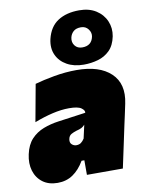

<svg xmlns="http://www.w3.org/2000/svg" viewBox="-99 -869 715 947"><g transform="rotate(-10 258.0 -396.0)"><path d="M113 14Q68 14 38.2 -8.2Q8.5 -30.5 -2.8 -67.8Q-14 -105 -4 -150Q6 -196.5 31.5 -223.8Q57 -251 92.8 -264.8Q128.5 -278.5 169 -284L306 -303Q309 -314.5 292.2 -326.8Q275.5 -339 231 -339Q191.5 -339 147 -328.5Q102.5 -318 56 -300L90 -486Q130 -497.5 187.2 -507.8Q244.5 -518 300 -518Q414 -518 471.2 -464Q528.5 -410 508 -313Q502 -285.5 496.8 -260.2Q491.5 -235 486 -211L481 -187.5Q472 -145.5 462.2 -99.2Q452.5 -53 441 0H261V-73H247Q222.5 -31 189.5 -8.5Q156.5 14 113 14ZM235 -153Q249.5 -153 258.8 -159.8Q268 -166.5 276 -179L291 -246Q283 -237 274 -232.2Q265 -227.5 247 -223Q235 -219.5 222 -212.5Q209 -205.5 206 -188Q203 -171 213 -162Q223 -153 235 -153ZM341 -538Q292 -538 256.8 -557.8Q221.5 -577.5 205.8 -612Q190 -646.5 200 -691Q214.5 -751 257 -778.5Q299.5 -806 364 -806Q413.5 -806 447.8 -784.2Q482 -762.5 497.2 -727Q512.5 -691.5 505 -651Q496 -606.5 471.2 -582Q446.5 -557.5 412.2 -547.8Q378 -538 341 -538ZM348 -623Q395 -623 404 -667Q408 -686.5 394.8 -704.2Q381.5 -722 358 -722Q333.5 -722 320.2 -710Q307 -698 303 -680Q298 -657 311 -640Q324 -623 348 -623Z"/></g></svg>

Font: Commissioner Black
Style: Italic
Weight: 900
Italic angle: -12°
Designer: Kostas Bartsokas
Foundry: Kostas Bartsokas
Version: Version 1.000; ttfautohint (v1.8.3)